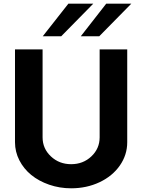

<svg xmlns="http://www.w3.org/2000/svg" viewBox="-20 -1020 778 1050"><path d="M213.9 -821.8 354 -1000H490.2L314.9 -821.8ZM421.9 -821.8 561 -1000H698.2L522.9 -821.8ZM369.1 9.8Q305.7 9.8 248.8 -10Q191.9 -29.8 150.9 -63.2Q109.9 -96.7 85.9 -143.3Q62 -189.9 62 -242.2V-750H212.9V-269Q212.9 -207.5 258.3 -164.8Q303.7 -122.1 369.1 -122.1Q434.6 -122.1 479.7 -164.8Q524.9 -207.5 524.9 -269V-750H675.8V-242.2Q675.8 -172.9 635.3 -114.7Q594.7 -56.6 524.2 -23.4Q453.6 9.8 369.1 9.8Z"/></svg>

Font: Orkney
Style: Bold
Weight: 700
Designer: Samuel Oakes and Alfredo Marco Pradil
Foundry: Alfredo Marco Pradil
Version: 1.0